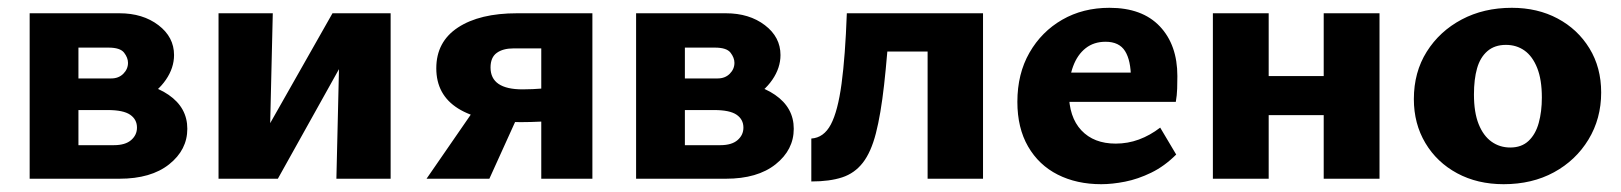

<svg xmlns="http://www.w3.org/2000/svg" viewBox="-20 -458 4155 492"><path d="M56 0V-424H286Q346 -424 386 -393.5Q426 -363 426 -317Q426 -284 405 -253.5Q384 -223 348.5 -204Q313 -185 270 -185L289 -248Q364 -248 412 -215Q460 -182 460 -128Q460 -74 413.5 -37Q367 0 286 0ZM181 -86H272Q301 -86 316 -99Q331 -112 331 -131Q331 -152 313.5 -164Q296 -176 256 -176H145V-257H265Q284 -257 296 -269Q308 -281 308 -297Q308 -310 298 -323Q288 -336 258 -336H181Z M842 0 852 -424H981V0ZM540 0V-424H679L669 0ZM629 0V-66L832 -424H890V-355L692 0Z M1367 0V-334H1296Q1269 -334 1253 -322.5Q1237 -311 1237 -285Q1237 -257 1257.5 -243Q1278 -229 1319 -229Q1344 -229 1375 -231.5Q1406 -234 1426 -238V-152Q1399 -148 1369 -146.5Q1339 -145 1314 -145Q1210 -145 1154 -180Q1098 -215 1098 -283Q1098 -351 1153.5 -387.5Q1209 -424 1305 -424H1498V0ZM1073 0 1211 -200 1307 -161 1234 0Z M1610 0V-424H1840Q1900 -424 1940 -393.5Q1980 -363 1980 -317Q1980 -284 1959 -253.5Q1938 -223 1902.5 -204Q1867 -185 1824 -185L1843 -248Q1918 -248 1966 -215Q2014 -182 2014 -128Q2014 -74 1967.5 -37Q1921 0 1840 0ZM1735 -86H1826Q1855 -86 1870 -99Q1885 -112 1885 -131Q1885 -152 1867.5 -164Q1850 -176 1810 -176H1699V-257H1819Q1838 -257 1850 -269Q1862 -281 1862 -297Q1862 -310 1852 -323Q1842 -336 1812 -336H1735Z M2059 7V-103Q2091 -105 2109 -139Q2127 -173 2136.5 -243.5Q2146 -314 2150 -424H2261Q2254 -316 2245.5 -240.5Q2237 -165 2224.5 -116.5Q2212 -68 2191 -41Q2170 -14 2138 -3.5Q2106 7 2059 7ZM2357 0V-424H2499V0ZM2224 -326V-424H2416V-326Z M2802 14Q2739 14 2690.5 -10.5Q2642 -35 2614.5 -82.5Q2587 -130 2587 -197Q2587 -269 2618 -323Q2649 -377 2702 -407.5Q2755 -438 2823 -438Q2907 -438 2952 -390.5Q2997 -343 2997 -263Q2997 -248 2996.5 -231Q2996 -214 2993 -197H2878V-257Q2878 -303 2863 -327Q2848 -351 2813 -351Q2783 -351 2762 -334.5Q2741 -318 2730 -288.5Q2719 -259 2719 -221Q2719 -158 2751 -124Q2783 -90 2839 -90Q2870 -90 2898.5 -100.5Q2927 -111 2953 -131L2994 -62Q2964 -32 2930 -15.5Q2896 1 2863 7.5Q2830 14 2802 14ZM2654 -197 2670 -272H2984V-197Z M3372 0V-424H3515V0ZM3088 0V-424H3231V0ZM3158 -163V-263H3443V-163Z M3833 14Q3766 14 3714 -14Q3662 -42 3632.5 -91.5Q3603 -141 3603 -204Q3603 -273 3636 -325.5Q3669 -378 3725.5 -408Q3782 -438 3854 -438Q3920 -438 3971.5 -410.5Q4023 -383 4053 -334Q4083 -285 4083 -221Q4083 -154 4050.5 -100.5Q4018 -47 3962 -16.5Q3906 14 3833 14ZM3850 -80Q3879 -80 3897 -97Q3915 -114 3923 -143Q3931 -172 3931 -208Q3931 -254 3919 -284Q3907 -314 3886.5 -328.5Q3866 -343 3839 -343Q3810 -343 3791.5 -327Q3773 -311 3765 -283Q3757 -255 3757 -216Q3757 -170 3769 -140Q3781 -110 3802 -95Q3823 -80 3850 -80Z"/></svg>

Font: Ysabeau Office ExtraBold
Style: Regular
Weight: 800
Designer: Christian Thalmann (Catharsis Fonts)
Version: Version 2.001;gftools[0.9.30]; featfreeze: tnum,lnum,ss02